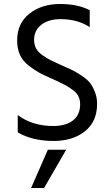

<svg xmlns="http://www.w3.org/2000/svg" viewBox="-20 -700 564 963"><path d="M430 -649V-564Q369 -604 284 -604Q223 -604 187 -575.5Q151 -547 151 -501Q151 -477 160.5 -458Q170 -439 194 -422.5Q218 -406 235 -397.5Q252 -389 288 -373Q322 -358 340 -349.5Q358 -341 386.5 -322.5Q415 -304 429.5 -286.5Q444 -269 455.5 -240.5Q467 -212 467 -179Q467 -90 406 -41.5Q345 7 249 7Q143 7 69 -36V-123Q142 -68 247 -68Q310 -68 346 -96Q382 -124 382 -177Q382 -199 373.5 -216.5Q365 -234 345.5 -248.5Q326 -263 308.5 -272.5Q291 -282 261 -296Q255 -299 243 -304Q200 -323 177.5 -335Q155 -347 124.5 -370.5Q94 -394 80 -425Q66 -456 66 -497Q66 -583 127.5 -631.5Q189 -680 282 -680Q369 -680 430 -649ZM136 243 220 51H312L201 243Z"/></svg>

Font: Hind Regular
Style: Regular
Weight: 400
Designer: Manushi Parikh, Satya Rajpurohit
Foundry: Indian Type Foundry
Version: Version 1.201;PS 1.0;hotconv 1.0.78;makeotf.lib2.5.61930; tt